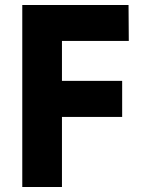

<svg xmlns="http://www.w3.org/2000/svg" viewBox="-20 -747 568 767"><path d="M69 0V-727H493.5L494.5 -583.5H227.5V-424H468V-280H227.5V0Z"/></svg>

Font: Spline Sans
Style: Bold
Weight: 700
Designer: Eben Sorkin, Mirko Velimirovic
Foundry: Sorkin Type
Version: Version 1.000; ttfautohint (v1.8.3)